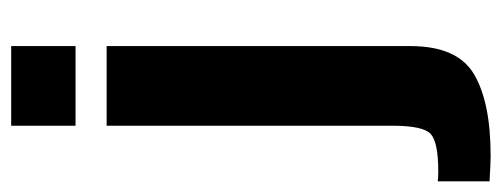

<svg xmlns="http://www.w3.org/2000/svg" viewBox="-342 -396 919 352"><g transform="rotate(-90 118.0 -219.5)"><path d="M210 -484H64V40C64 77.3 59 100.7 49 110C39 119.3 16 124 -20 124C-28 124 -34 123.7 -38 123V218C-15.3 219.3 0.3 220 9 220C74.3 220 124.2 209.8 158.5 189.5C192.8 169.2 210 130.3 210 73ZM210 -541V-659H64V-541Z"/></g></svg>

Font: Play
Style: Bold
Weight: 700
Designer: Jonas Hecksher
Foundry: Jonas Hecksher, Playtypeª, e-types AS
Version: Version 1.002